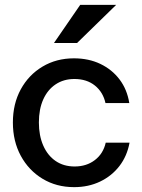

<svg xmlns="http://www.w3.org/2000/svg" viewBox="-20 -760 583 790"><path d="M285 10Q212 10 155 -24.5Q98 -59 65.5 -119Q33 -179 33 -256Q33 -333 65.5 -392.5Q98 -452 155 -486Q212 -520 284 -520Q345 -520 393 -497Q441 -474 472 -433Q503 -392 512 -336H414Q404 -381 370.5 -408Q337 -435 286 -435Q242 -435 209 -413Q176 -391 158 -351Q140 -311 140 -256Q140 -202 158 -161Q176 -120 209 -97.5Q242 -75 287 -75Q336 -75 370.5 -101.5Q405 -128 415 -173H513Q503 -118 471.5 -77Q440 -36 392 -13Q344 10 285 10ZM297 -583H202L310 -740H458Z"/></svg>

Font: Instrument Sans Medium
Style: Regular
Weight: 500
Designer: Rodrigo Fuenzalida
Foundry: fragTYPE
Version: Version 1.000;gftools[0.9.28]